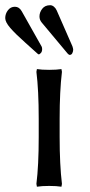

<svg xmlns="http://www.w3.org/2000/svg" viewBox="-63 -704 343 734"><path d="M85 -180.2V-250Q85 -359.4 76.2 -429.2L78.1 -439.9Q96.7 -437 125 -437Q153.3 -437 171.9 -439.9L173.8 -429.2Q165 -356 165 -250V-180.2Q165 -74.2 173.8 -1L171.9 9.8Q153.3 6.8 125 6.8Q96.7 6.8 78.1 9.8L76.2 -1Q85 -70.8 85 -180.2ZM-5.9 -678.2Q10.3 -678.2 20 -661.1L96.2 -525.9Q98.1 -522 98.1 -516.1Q98.1 -506.8 93.3 -501.5Q88.4 -496.1 85 -496.1Q83 -496.1 78.1 -501Q74.2 -504.9 34.7 -540Q-4.9 -575.2 -23.9 -597.4Q-43 -619.6 -43 -634.8Q-43 -651.4 -32.7 -664.8Q-22.5 -678.2 -5.9 -678.2ZM128.9 -684.1Q136.2 -684.1 143.1 -678.5Q149.9 -672.9 153.8 -664.1L213.9 -526.9Q216.8 -518.1 216.8 -514.2Q216.8 -507.8 213.6 -501Q210.4 -494.1 203.1 -494.1Q200.7 -494.1 195.8 -499L96.2 -618.2Q87.9 -628.4 87.9 -641.1Q87.9 -656.7 98.4 -670.4Q108.9 -684.1 128.9 -684.1Z"/></svg>

Font: Linear Smooth Low Contrast
Style: Regular
Weight: 500
Designer: Philipp H. Poll, Flanker
Foundry: Philipp H. Poll, reworked by Flanker
Version: Version 1.010 | FøM Fix